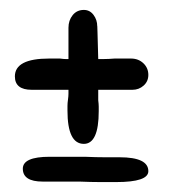

<svg xmlns="http://www.w3.org/2000/svg" viewBox="-20 -456 359 387"><path d="M149 -166Q116 -166 116 -233Q116 -237 116 -242.5Q116 -248 117 -255Q118 -262 118 -267Q118 -272 118 -275H44Q10 -275 10 -302Q10 -338 79 -338H101Q108 -337 112 -337Q116 -337 118 -337V-400Q118 -415 126.5 -425.5Q135 -436 149 -436Q161 -436 168.5 -426Q176 -416 176 -403Q176 -408 176.5 -391.5Q177 -375 178 -337Q182 -337 190 -337Q198 -337 211 -338H244Q259 -338 269 -328.5Q279 -319 279 -305Q279 -292 269.5 -283.5Q260 -275 247 -275H178V-254Q179 -246 179 -241Q179 -236 179 -232Q179 -166 149 -166ZM214 -89Q201 -89 183 -89Q165 -89 140 -90H66Q26 -90 26 -116Q26 -140 80 -140H151Q174 -139 192 -139Q210 -139 221 -139Q279 -139 279 -111Q279 -89 214 -89Z"/></svg>

Font: Dongol
Style: Regular
Weight: 400
Designer: Abdo Mohamed and Ibrahim Hamdi
Foundry: Protype Foundry
Version: Version 1.000;hotconv 1.0.109;makeotfexe 2.5.65596